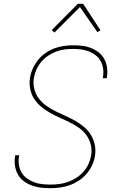

<svg xmlns="http://www.w3.org/2000/svg" viewBox="-20 -981 640 1009"><path d="M244 8Q218 8 193.5 5Q169 2 146.5 -6.5Q124 -15 105 -29Q86 -43 74.5 -63.5Q63 -84 59 -108.5Q55 -133 59 -158L60 -165H81L80 -159Q76 -136 79.5 -114Q83 -92 93.5 -74Q104 -56 121.5 -43.5Q139 -31 158.5 -23.5Q178 -16 201 -13.5Q224 -11 246 -11Q269 -11 292 -14Q315 -17 337.5 -25Q360 -33 381 -46.5Q402 -60 418.5 -78.5Q435 -97 445 -119Q455 -141 459 -164Q464 -194 456.5 -222.5Q449 -251 432.5 -273Q416 -295 392.5 -311Q369 -327 343.5 -339.5Q318 -352 292 -363.5Q266 -375 241.5 -389Q217 -403 195.5 -421Q174 -439 159 -462.5Q144 -486 138.5 -515Q133 -544 138 -574Q142 -598 153 -622Q164 -646 180.5 -666.5Q197 -687 219.5 -702.5Q242 -718 266.5 -727Q291 -736 316 -739.5Q341 -743 365 -743Q390 -743 414 -740Q438 -737 460 -728Q482 -719 500 -704.5Q518 -690 528.5 -670Q539 -650 542.5 -626Q546 -602 542 -577L541 -570H520L521 -576Q525 -598 522 -619.5Q519 -641 509.5 -659Q500 -677 483.5 -690Q467 -703 448 -710.5Q429 -718 407.5 -721Q386 -724 364 -724Q342 -724 319 -721Q296 -718 274 -709.5Q252 -701 232 -687.5Q212 -674 196.5 -655.5Q181 -637 171.5 -615.5Q162 -594 158 -571Q153 -541 160.5 -512.5Q168 -484 185 -462Q202 -440 225 -424Q248 -408 273.5 -395.5Q299 -383 325 -371.5Q351 -360 375.5 -346Q400 -332 421.5 -314Q443 -296 457.5 -272.5Q472 -249 478 -220.5Q484 -192 479 -161Q475 -136 463.5 -111.5Q452 -87 434 -66.5Q416 -46 393 -31Q370 -16 345.5 -7.5Q321 1 295 4.5Q269 8 244 8ZM266 -810 252 -823 389 -961H417L508 -822L492 -812L400 -944Z"/></svg>

Font: Iosevka Thin Extended
Style: Italic
Weight: 100
Width: 7
Italic angle: -9°
Monospace: yes
Designer: Belleve Invis
Foundry: Belleve Invis
Version: Version 32.5.0; ttfautohint (v1.8.4)